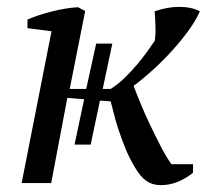

<svg xmlns="http://www.w3.org/2000/svg" viewBox="-20 -533 609 559"><path d="M279 -274H302Q323 -287 342.5 -306Q362 -325 379 -345Q396 -365 409 -383.5Q422 -402 431 -415Q432 -422 432.5 -434Q433 -446 432.5 -458.5Q432 -471 431.5 -482.5Q431 -494 430 -500Q467 -513 502 -513Q538 -513 562 -500Q548 -469 523 -436Q498 -403 470 -373.5Q442 -344 414.5 -320Q387 -296 369 -283Q376 -264 388.5 -233.5Q401 -203 416.5 -170.5Q432 -138 448 -107Q464 -76 479 -55H542V-30Q522 -14 498.5 -4Q475 6 448 6Q424 6 406.5 -6Q389 -18 372 -47Q356 -74 344.5 -102.5Q333 -131 324.5 -157Q316 -183 311 -204Q306 -225 302 -238L271 -240L244 -112H197L225 -244L176 -248L129 0H43L130 -442L60 -451V-476Q89 -489 130.5 -499.5Q172 -510 207 -512L228 -501L183 -274H231L260 -406H307Z"/></svg>

Font: PTSerifItalic
Style: Italic
Weight: 400
Italic angle: -12°
Designer: A.Korolkova, O.Umpeleva, V.Yefimov
Foundry: ParaType Ltd
Version: Version 1.000W OFL